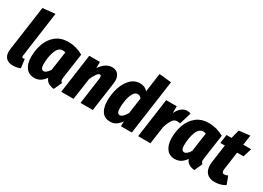

<svg xmlns="http://www.w3.org/2000/svg" viewBox="-17 -1501 3097 2260"><g transform="rotate(30 1532.0 -371.0)"><path d="M188 -147 187 -138Q187 -117 206 -117Q216 -117 225 -120L240 -2Q195 18 141 18Q81 18 49 -13.5Q17 -45 17 -103Q17 -119 20 -137L105 -743L273 -760Z M775 -496 727 -159Q725 -139 725 -132Q725 -118 730 -109.5Q735 -101 747 -95L697 15Q652 11 619.5 -9Q587 -29 575 -66Q546 -25 511.5 -3.5Q477 18 431 18Q357 18 317 -35.5Q277 -89 277 -182Q277 -275 307 -359Q337 -443 403.5 -497Q470 -551 573 -551Q678 -551 775 -496ZM447 -180Q447 -139 458 -122.5Q469 -106 489 -106Q524 -106 563 -168L600 -425Q580 -431 562 -431Q505 -431 476 -354.5Q447 -278 447 -180Z M1277 -426Q1277 -410 1274 -390L1219 0H1052L1101 -356Q1102 -363 1102 -375Q1102 -404 1083 -404Q1065 -404 1045 -377Q1025 -350 999 -295L957 0H790L864 -532H1009L1008 -447Q1039 -495 1080 -523Q1121 -551 1168 -551Q1219 -551 1248 -518Q1277 -485 1277 -426Z M1853 -743 1749 0H1601L1603 -67Q1575 -26 1541 -4Q1507 18 1460 18Q1388 18 1350 -34.5Q1312 -87 1312 -183Q1312 -272 1338.5 -356.5Q1365 -441 1418.5 -496Q1472 -551 1549 -551Q1582 -551 1608.5 -538.5Q1635 -526 1652 -503L1688 -760ZM1483 -184Q1483 -140 1493.5 -122.5Q1504 -105 1524 -105Q1561 -105 1607 -182L1637 -397Q1618 -427 1585 -427Q1550 -427 1527 -387.5Q1504 -348 1493.5 -291.5Q1483 -235 1483 -184Z M2237 -540 2187 -376Q2166 -382 2146 -382Q2107 -382 2082 -344.5Q2057 -307 2036 -239L2002 0H1835L1909 -532H2053L2052 -440Q2077 -491 2111.5 -519.5Q2146 -548 2189 -548Q2211 -548 2237 -540Z M2685 -496 2637 -159Q2635 -139 2635 -132Q2635 -118 2640 -109.5Q2645 -101 2657 -95L2607 15Q2562 11 2529.5 -9Q2497 -29 2485 -66Q2456 -25 2421.5 -3.5Q2387 18 2341 18Q2267 18 2227 -35.5Q2187 -89 2187 -182Q2187 -275 2217 -359Q2247 -443 2313.5 -497Q2380 -551 2483 -551Q2588 -551 2685 -496ZM2357 -180Q2357 -139 2368 -122.5Q2379 -106 2399 -106Q2434 -106 2473 -168L2510 -425Q2490 -431 2472 -431Q2415 -431 2386 -354.5Q2357 -278 2357 -180Z M2907 -172Q2906 -166 2906 -154Q2906 -116 2938 -116Q2957 -116 2985 -129L3025 -22Q2995 -2 2957 8Q2919 18 2884 18Q2813 18 2775 -20.5Q2737 -59 2737 -130Q2737 -151 2740 -173L2774 -415H2713L2729 -532H2797L2828 -649L2976 -666L2957 -532H3064L3028 -415H2941Z"/></g></svg>

Font: Fira Sans Condensed ExtraBold
Style: Italic
Weight: 800
Width: 3
Italic angle: -8°
Designer: bBox Type GmbH & Carrois Corporate GbR & Edenspiekermann AG
Foundry: bBox Type GmbH & Carrois Corporate GbR & Edenspiekermann AG
Version: Version 4.301